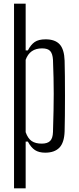

<svg xmlns="http://www.w3.org/2000/svg" viewBox="-20 -820 427 1040"><path d="M56 200V-800H119V-547H131Q147 -578 168 -592.5Q189 -607 227 -607Q278 -607 303 -580Q328 -553 330 -491Q331 -459 331.5 -408Q332 -357 332 -300.5Q332 -244 331.5 -193Q331 -142 330 -109Q328 -47 301.5 -20Q275 7 225 7Q191 7 169.5 -7Q148 -21 131 -53H119V200ZM206 -42Q237 -42 251.5 -56.5Q266 -71 267 -105Q269 -171 270 -220.5Q271 -270 271 -312.5Q271 -355 270 -398.5Q269 -442 267 -496Q265 -529 252 -543.5Q239 -558 208 -558Q141 -558 119 -496V-104Q131 -70 151.5 -56Q172 -42 206 -42Z"/></svg>

Font: Big Shoulders Text Light
Style: Regular
Weight: 300
Designer: Patric King
Foundry: XO Type Co
Version: Version 1.000; ttfautohint (v1.8.2)